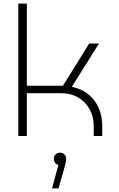

<svg xmlns="http://www.w3.org/2000/svg" viewBox="-20 -750 656 1059"><path d="M81 0V-730H128V-277H327L472 -510H526L376 -271Q456 -255 500 -196Q544 -137 544 -54V0H497V-54Q497 -106 474.5 -147Q452 -188 411.5 -212Q371 -236 316 -236H128V0ZM267 289 302 160Q290 157 283.5 147.5Q277 138 277 126Q277 111 287 101.5Q297 92 311 92Q328 92 336.5 103Q345 114 345 127Q345 142 338 165L303 289Z"/></svg>

Font: MuseoModerno ExtraLight
Style: Regular
Weight: 200
Designer: Pablo Cosgaya, Héctor Gatti, Marcela Romero, and the Authors of The MuseoModerno Project.
Foundry: Omnibus-Type Team
Version: Version 1.001